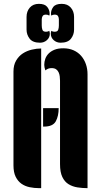

<svg xmlns="http://www.w3.org/2000/svg" viewBox="-20 -978 525 998"><path d="M197 -845Q197 -833 200.5 -823Q204 -813 219 -813Q223 -813 227.5 -814Q232 -815 236 -818Q239 -810 239 -803Q239 -783 224 -769.5Q209 -756 188 -756Q150 -756 134 -777Q118 -798 118 -824V-890Q118 -919 135 -938.5Q152 -958 182 -958Q213 -958 225.5 -942Q238 -926 238 -907Q238 -900 236 -897Q229 -902 219 -902Q206 -902 201.5 -894.5Q197 -887 197 -877ZM286 -877Q286 -887 281.5 -894.5Q277 -902 264 -902Q254 -902 247 -897Q245 -900 245 -907Q245 -926 257 -942Q269 -958 301 -958Q331 -958 348 -938.5Q365 -919 365 -890V-824Q365 -798 349 -777Q333 -756 295 -756Q274 -756 259 -769.5Q244 -783 244 -803Q244 -810 247 -818Q251 -815 255.5 -814Q260 -813 264 -813Q279 -813 282.5 -823Q286 -833 286 -845ZM184 0Q158 0 134 -5Q110 -10 91.5 -23Q73 -36 61.5 -59Q50 -82 50 -119V-606Q50 -640 64 -663.5Q78 -687 99 -700.5Q120 -714 145.5 -720Q171 -726 194 -726V0ZM204 -416H285Q285 -375 270 -347.5Q255 -320 209 -320H204ZM292 -559Q292 -570 290.5 -581.5Q289 -593 284.5 -602.5Q280 -612 271.5 -618Q263 -624 248 -624Q229 -624 216 -612Q210 -628 210 -641Q210 -657 215.5 -672.5Q221 -688 233 -700Q245 -712 263.5 -719.5Q282 -727 309 -727Q339 -727 362.5 -716.5Q386 -706 402 -687.5Q418 -669 426.5 -644.5Q435 -620 435 -592V0Q408 0 382.5 -4Q357 -8 336.5 -20.5Q316 -33 304 -58Q292 -83 292 -125Z"/></svg>

Font: Kenia
Style: Regular
Weight: 400
Designer: Julia Petretta
Foundry: Julia Petretta
Version: Version 1.001